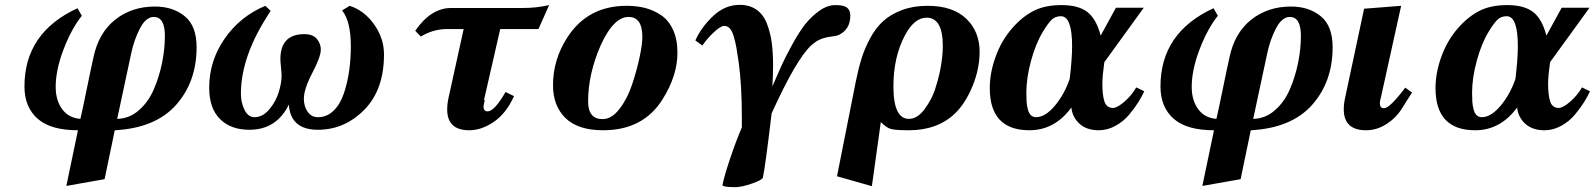

<svg xmlns="http://www.w3.org/2000/svg" viewBox="-20 -526 6587 793"><path d="M318 -461Q275 -407 242.5 -322Q210 -237 210 -167Q210 -112 236.5 -75.5Q263 -39 312 -35Q321 -73 339 -161.5Q357 -250 366 -289Q387 -390 455.5 -444.5Q524 -499 620 -499Q694 -499 743 -459Q792 -419 792 -331Q792 -188 707 -92.5Q622 3 454 12L412 214L254 242L302 12Q189 12 135 -36Q81 -84 81 -169Q81 -391 300 -492ZM464 -35Q514 -36 553.5 -70.5Q593 -105 615.5 -157.5Q638 -210 649.5 -267Q661 -324 661 -378Q661 -456 615 -456Q583 -456 558.5 -409.5Q534 -363 522 -306Z M1237 -385Q1272 -385 1288.5 -365.5Q1305 -346 1305 -321Q1305 -292 1270 -225Q1235 -158 1235 -118Q1235 -87 1250.5 -64.5Q1266 -42 1293 -42Q1330 -42 1357.5 -68.5Q1385 -95 1400 -139.5Q1415 -184 1422 -233Q1429 -282 1429 -335Q1429 -438 1393 -483L1424 -502Q1484 -483 1525 -425.5Q1566 -368 1566 -301Q1566 -155 1484.5 -72.5Q1403 10 1293 10Q1180 10 1173 -94Q1122 10 1010 10Q933 10 888.5 -34.5Q844 -79 844 -164Q844 -274 907.5 -366Q971 -458 1076 -502L1098 -481Q975 -298 975 -139Q975 -102 990 -72Q1005 -42 1031 -42Q1065 -42 1092 -74Q1119 -106 1131 -144.5Q1143 -183 1143 -214Q1143 -223 1140.5 -248Q1138 -273 1138 -281Q1138 -385 1237 -385Z M1979 -113H1982Q1977 -88 1977 -87Q1977 -66 1994 -66Q2022 -66 2068 -146L2103 -129Q2071 -58 2020 -23Q1969 12 1918 12Q1827 12 1827 -74Q1827 -98 1833 -124L1895 -406H1827Q1769 -406 1718 -375L1695 -399Q1760 -493 1843 -493H2139Q2197 -493 2248 -505L2204 -406H2046Z M2264 -174Q2264 -280 2323 -371Q2407 -502 2568 -502Q2610 -502 2645 -493Q2680 -484 2711 -463Q2742 -442 2760 -402.5Q2778 -363 2778 -308Q2778 -213 2716 -115Q2636 12 2471 12Q2367 12 2315.5 -38.5Q2264 -89 2264 -174ZM2409 -107Q2409 -34 2469 -34Q2506 -34 2538.5 -76Q2571 -118 2590.5 -176.5Q2610 -235 2621.5 -289Q2633 -343 2633 -374Q2633 -456 2576 -456Q2514 -456 2461 -339Q2409 -220 2409 -107Z M2881 -338 2852 -359Q2876 -413 2925 -459.5Q2974 -506 3035 -506Q3076 -506 3104.5 -486Q3133 -466 3147.5 -428.5Q3162 -391 3167.5 -349.5Q3173 -308 3173 -253Q3173 -217 3170 -169Q3192 -220 3207.5 -254.5Q3223 -289 3251.5 -341Q3280 -393 3305 -425Q3330 -457 3363.5 -481Q3397 -505 3430 -505Q3467 -505 3479.5 -493.5Q3492 -482 3492 -462Q3492 -405 3445 -382Q3434 -377 3414 -375Q3394 -373 3373 -365.5Q3352 -358 3331 -339Q3270 -284 3167 -58Q3141 161 3131 207Q3129 217 3086 232Q3043 247 3017 247Q2964 247 2964 238Q2971 202 2995.5 129Q3020 56 3044 0V-38Q3044 -174 3031 -268Q3025 -308 3021.5 -329Q3018 -350 3011 -374Q3004 -398 2994.5 -408.5Q2985 -419 2971 -419Q2956 -419 2927.5 -392Q2899 -365 2881 -338Z M3618 -22 3581 243 3437 202 3515 -191Q3526 -245 3539 -286.5Q3552 -328 3575 -370Q3598 -412 3628.5 -439.5Q3659 -467 3705.5 -484.5Q3752 -502 3811 -502Q3915 -502 3970.5 -449Q4026 -396 4026 -312Q4026 -242 3997 -171Q3968 -100 3925 -58Q3852 12 3734 12Q3681 12 3661 7Q3641 2 3618 -22ZM3862 -230Q3874 -290 3874 -336Q3874 -453 3807 -453Q3756 -453 3717 -379Q3670 -290 3670 -169Q3670 -35 3734 -35Q3769 -35 3798.5 -75Q3828 -115 3841 -154Q3854 -193 3862 -230Z M4576 -80Q4594 -80 4624 -106Q4654 -132 4673 -165L4706 -149Q4697 -129 4682.5 -105.5Q4668 -82 4644.5 -53.5Q4621 -25 4587.5 -6.5Q4554 12 4518 12Q4468 12 4438.5 -15Q4409 -42 4405 -82Q4336 12 4232 12Q4068 12 4068 -162Q4068 -226 4092.5 -293Q4117 -360 4161 -410Q4201 -456 4248 -480.5Q4295 -505 4364 -505Q4434 -505 4471 -476.5Q4508 -448 4526 -379L4589 -494H4704L4541 -269Q4533 -211 4533 -181Q4533 -133 4541.5 -107Q4550 -81 4576 -80ZM4398 -200Q4408 -282 4408 -335Q4408 -459 4362 -459Q4338 -459 4323 -444Q4308 -429 4288 -396Q4258 -347 4238.5 -275.5Q4219 -204 4219 -143Q4219 -121 4220 -106Q4221 -91 4225 -75Q4229 -59 4237.5 -50.5Q4246 -42 4259 -42Q4297 -42 4336.5 -89Q4376 -136 4398 -200Z M5010 -461Q4967 -407 4934.5 -322Q4902 -237 4902 -167Q4902 -112 4928.5 -75.5Q4955 -39 5004 -35Q5013 -73 5031 -161.5Q5049 -250 5058 -289Q5079 -390 5147.5 -444.5Q5216 -499 5312 -499Q5386 -499 5435 -459Q5484 -419 5484 -331Q5484 -188 5399 -92.5Q5314 3 5146 12L5104 214L4946 242L4994 12Q4881 12 4827 -36Q4773 -84 4773 -169Q4773 -391 4992 -492ZM5156 -35Q5206 -36 5245.5 -70.5Q5285 -105 5307.5 -157.5Q5330 -210 5341.5 -267Q5353 -324 5353 -378Q5353 -456 5307 -456Q5275 -456 5250.5 -409.5Q5226 -363 5214 -306Z M5684 -126Q5679 -109 5679 -100Q5679 -79 5696 -79Q5720 -79 5784 -164L5812 -144L5769 -76Q5745 -38 5705.5 -13Q5666 12 5622 12Q5530 12 5530 -75Q5530 -98 5536 -124L5614 -490L5767 -502Z M6417 -80Q6435 -80 6465 -106Q6495 -132 6514 -165L6547 -149Q6538 -129 6523.5 -105.5Q6509 -82 6485.5 -53.5Q6462 -25 6428.5 -6.5Q6395 12 6359 12Q6309 12 6279.5 -15Q6250 -42 6246 -82Q6177 12 6073 12Q5909 12 5909 -162Q5909 -226 5933.5 -293Q5958 -360 6002 -410Q6042 -456 6089 -480.5Q6136 -505 6205 -505Q6275 -505 6312 -476.5Q6349 -448 6367 -379L6430 -494H6545L6382 -269Q6374 -211 6374 -181Q6374 -133 6382.5 -107Q6391 -81 6417 -80ZM6239 -200Q6249 -282 6249 -335Q6249 -459 6203 -459Q6179 -459 6164 -444Q6149 -429 6129 -396Q6099 -347 6079.5 -275.5Q6060 -204 6060 -143Q6060 -121 6061 -106Q6062 -91 6066 -75Q6070 -59 6078.5 -50.5Q6087 -42 6100 -42Q6138 -42 6177.5 -89Q6217 -136 6239 -200Z"/></svg>

Font: Lingua Franca
Style: Bold Italic
Weight: 700
Italic angle: -13°
Version: Version 1.19